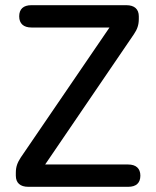

<svg xmlns="http://www.w3.org/2000/svg" viewBox="-20 -720 602 740"><path d="M89 0H474C505 0 521 -15 521 -43C521 -71 504 -86 474 -86H154L496 -588C509 -607 515 -624 515 -647V-657C515 -685 498 -700 467 -700H101C70 -700 54 -685 54 -657C54 -629 71 -614 101 -614H402L60 -113C47 -93 41 -77 41 -54V-43C41 -15 58 0 89 0Z"/></svg>

Font: 寒蝉半圆体
Style: Regular
Weight: 400
Designer: Yoshimichi Ohira & Warren
Foundry: ChillType
Version: Version 1.800;Glyphs 3.1.1 (3135)